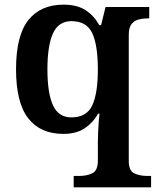

<svg xmlns="http://www.w3.org/2000/svg" viewBox="-20 -566 677 826"><path d="M297 240V191H320Q353 191 377 179.5Q401 168 401 125V48Q401 29 402 6Q403 -17 404.5 -39Q406 -61 408 -77H402Q381 -39 345 -14.5Q309 10 252 10Q154 10 101.5 -57Q49 -124 49 -268Q49 -413 102 -479.5Q155 -546 253 -546Q312 -546 348.5 -522Q385 -498 407 -458H415L434 -536H622V-487H617Q595 -487 576 -482Q557 -477 545.5 -462Q534 -447 534 -416V127Q534 169 558 180Q582 191 615 191H630V240ZM287 -61Q353 -61 377 -113Q401 -165 401 -267Q401 -371 377 -423Q353 -475 287 -475Q232 -475 208 -422.5Q184 -370 184 -267Q184 -165 208 -113Q232 -61 287 -61Z"/></svg>

Font: Noto Serif Khojki SemiBold
Style: Regular
Weight: 600
Version: Version 2.003